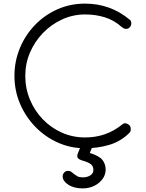

<svg xmlns="http://www.w3.org/2000/svg" viewBox="-20 -811 807 1063"><path d="M451 10Q371 10 300.5 -21.5Q230 -53 176 -108.5Q122 -164 91 -236.5Q60 -309 60 -391Q60 -472 90 -544.5Q120 -617 173.5 -672.5Q227 -728 298 -759.5Q369 -791 451 -791Q520 -791 582 -769Q644 -747 698 -702Q707 -695 707 -682.5Q707 -670 699 -660.5Q691 -651 677 -651Q673 -651 669 -652.5Q665 -654 661 -656.5Q657 -659 652 -663Q612 -699 561 -715Q510 -731 451 -731Q384 -731 324 -703.5Q264 -676 218 -628.5Q172 -581 146 -520Q120 -459 120 -391Q120 -321 146 -259Q172 -197 217.5 -150Q263 -103 323 -76.5Q383 -50 451 -50Q510 -50 561.5 -68Q613 -86 658 -123Q666 -130 677 -128Q688 -126 696 -118Q704 -110 704 -97Q704 -91 703 -86Q702 -81 697 -76Q648 -27 583.5 -8.5Q519 10 451 10ZM438 232Q389 232 358 211.5Q327 191 327 166Q327 153 335.5 144Q344 135 357 135Q368 135 375.5 141Q383 147 392 154Q400 160 409.5 165.5Q419 171 438 171Q463 171 480 160Q497 149 497 130Q497 110 484 99Q471 88 440 79Q421 74 412 65Q403 56 413 33L433 -16Q437 -26 445.5 -32Q454 -38 468 -38Q483 -38 490.5 -26.5Q498 -15 492 0L477 36Q530 52 547.5 75Q565 98 565 128Q565 157 547 181Q529 205 500.5 218.5Q472 232 438 232Z"/></svg>

Font: ComfortaaLight
Style: Regular
Weight: 300
Designer: Johan Aakerlund
Foundry: Johan Aakerlund
Version: Version 3.104; ttfautohint (v1.8.1.43-b0c9)